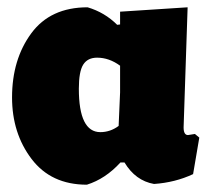

<svg xmlns="http://www.w3.org/2000/svg" viewBox="-20 -497 586 526"><path d="M218 9Q120 9 66.5 -61.5Q13 -132 13 -230Q13 -334 65.5 -405.5Q118 -477 220 -477Q267 -463 301 -429L309 -430V-465L494 -477L483 -148Q483 -127 495 -127Q496 -127 514 -130L526 -120L509 -20Q460 3 402 7Q351 -2 321 -52H310Q269 -7 218 9ZM196 -254Q196 -135 255 -135Q282 -135 305 -152L309 -244V-317Q279 -339 246 -339Q220 -339 208 -320Q196 -301 196 -254Z"/></svg>

Font: Alegreya Sans Black
Style: Regular
Weight: 900
Designer: Juan Pablo del Peral
Foundry: Huerta Tipografica
Version: Version 2.007